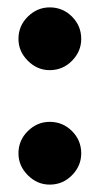

<svg xmlns="http://www.w3.org/2000/svg" viewBox="-20 -490 270 520"><path d="M114.6 10Q80.8 10 55.4 -15.4Q30 -40.8 30 -74.6Q30 -110 55.4 -135Q80.8 -160 114.6 -160Q150 -160 175 -135Q200 -110 200 -74.6Q200 -40.8 175 -15.4Q150 10 114.6 10ZM114.6 -300Q80.8 -300 55.4 -325.4Q30 -350.8 30 -384.6Q30 -420 55.4 -445Q80.8 -470 114.6 -470Q150 -470 175 -445Q200 -420 200 -384.6Q200 -350.8 175 -325.4Q150 -300 114.6 -300Z"/></svg>

Font: Brygada 1918
Style: Regular
Weight: 400
Designer: Mateusz Machalski | Borys Kosmynka | Przemek Hoffer
Foundry: NIEPODLEGLA 2018
Version: Version 3.006